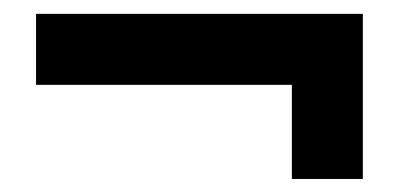

<svg xmlns="http://www.w3.org/2000/svg" viewBox="-20 -398 607 284"><path d="M411.7 -133.3H516.7V-377.5H33.3V-272.5H411.7Z"/></svg>

Font: Familjen Grotesk GF
Style: Bold
Weight: 700
Designer: Anders Wikstroem, Jonas Baeckman, Matilda Gysing, Kristian Moeller
Foundry: Familjen STHLM AB
Version: Version 2.000; Beta; Release 4; Build 6